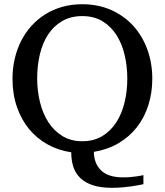

<svg xmlns="http://www.w3.org/2000/svg" viewBox="-20 -707 779 908"><path d="M582 -335Q582 -394 569.3 -447.5Q556.6 -501 530.5 -541.7Q504.4 -582.5 464.4 -606.7Q424.3 -630.9 369.1 -630.9Q314.5 -630.9 274.2 -607.4Q233.9 -584 207.5 -543.7Q181.2 -503.4 168.5 -450Q155.8 -396.5 155.8 -336.9Q155.8 -278.3 168.9 -224.4Q182.1 -170.4 208.7 -129.2Q235.4 -87.9 275.4 -63.5Q315.4 -39.1 369.1 -39.1Q423.3 -39.1 463.4 -63.2Q503.4 -87.4 529.8 -128.2Q556.2 -168.9 569.1 -222.7Q582 -276.4 582 -335ZM700.2 -335Q700.2 -267.6 681.4 -209Q662.6 -150.4 627 -105Q591.3 -59.6 540 -29.5Q488.8 0.5 423.8 11.2Q424.8 67.4 458.7 99.6Q492.7 131.8 562 131.8Q580.1 131.8 596.2 130.4Q612.3 128.9 625 127.2Q637.7 125.5 646.2 123.8Q654.8 122.1 658.2 121.1V164.1Q652.8 165 638.9 168Q625 170.9 605 173.8Q585 176.8 560.5 179Q536.1 181.2 509.8 181.2Q457 181.2 420.4 169.4Q383.8 157.7 360.6 135.7Q337.4 113.8 327.1 82.8Q316.9 51.8 316.9 13.2Q256.8 4.4 206.1 -23.4Q155.3 -51.3 118.2 -95.9Q81.1 -140.6 60.1 -201.2Q39.1 -261.7 39.1 -335Q39.1 -383.8 49.6 -429Q60.1 -474.1 79.8 -513.2Q99.6 -552.2 128.4 -584.2Q157.2 -616.2 193.8 -639.2Q230.5 -662.1 274.4 -674.6Q318.4 -687 368.2 -687Q444.3 -687 505.6 -659.7Q566.9 -632.3 610.1 -585Q653.3 -537.6 676.8 -473.1Q700.2 -408.7 700.2 -335Z"/></svg>

Font: Charis SIL CyrE
Style: Regular
Weight: 400
Foundry: SIL International
Version: Version 5.000